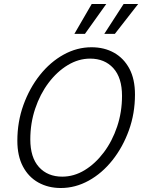

<svg xmlns="http://www.w3.org/2000/svg" viewBox="-20 -935 737 963"><path d="M67 -229Q67 -324 97.5 -408.5Q128 -493 180 -558.5Q232 -624 299 -661Q366 -698 439 -698Q503 -698 552 -670.5Q601 -643 629 -590.5Q657 -538 657 -461Q657 -366 626.5 -281.5Q596 -197 544 -131.5Q492 -66 425 -29Q358 8 285 8Q222 8 172.5 -19.5Q123 -47 95 -100Q67 -153 67 -229ZM132 -236Q132 -145 175.5 -97Q219 -49 292 -49Q351 -49 404.5 -81.5Q458 -114 500.5 -170.5Q543 -227 567.5 -300Q592 -373 592 -454Q592 -545 548.5 -593Q505 -641 432 -641Q374 -641 320 -608.5Q266 -576 223.5 -519.5Q181 -463 156.5 -390Q132 -317 132 -236ZM353 -765 440 -915H513L406 -765ZM503 -765 600 -915H673L556 -765Z"/></svg>

Font: Radio Canada Light
Style: Italic
Weight: 300
Italic angle: -12°
Designer: Charles Daoud, Etienne Aubert Bonn, Alexandre Saumier Demers, Jacques Le Bailly
Foundry: Radio-Canada
Version: Version 2.104; ttfautohint (v1.8.4.7-5d5b);gftools[0.9.28.de